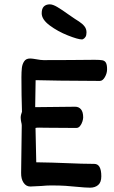

<svg xmlns="http://www.w3.org/2000/svg" viewBox="-20 -848 522 879"><path d="M470.2 -530.8Q470.2 -512.7 460.2 -495.1Q450.2 -477.5 437 -477.5Q214.8 -478.5 143.1 -481Q143.1 -465.3 142.1 -421.4Q141.1 -375.5 141.1 -357.4L324.2 -359.4Q340.8 -359.4 350.8 -347.4Q360.8 -335.4 360.8 -310.1Q360.8 -303.2 357.2 -291.5Q353.5 -279.8 346.4 -271Q339.4 -262.2 329.1 -262.2Q237.3 -262.2 184.6 -263.2Q173.3 -263.7 159.2 -263.7Q146 -263.7 142.6 -262.2L146 -105Q178.2 -105 218.3 -103.5Q258.3 -102.1 272 -101.6Q361.8 -97.7 411.6 -97.7Q443.8 -97.7 443.8 -41Q443.8 -13.2 429.4 -1Q415 11.2 392.6 11.2Q372.1 11.2 333 7.3Q305.2 4.4 279.5 2.7Q253.9 1 213.4 1Q194.8 1 169.4 3.4Q129.4 5.9 118.7 5.9Q99.6 5.9 87.9 -11.5Q76.2 -28.8 76.7 -56.6L79.6 -273.4Q79.6 -280.3 77.1 -289.1Q76.7 -291 75.7 -297.1Q74.7 -303.2 74.7 -309.1Q74.7 -321.3 80.6 -336.4Q78.1 -411.1 78.1 -494.1Q78.1 -519.5 80.1 -536.9Q82 -554.2 90.6 -567.1Q99.1 -580.1 117.2 -580.1Q125.5 -580.1 134.5 -578.6Q143.6 -577.1 146.5 -576.7Q167 -572.8 179.2 -572.8L295.9 -573.2Q381.8 -574.2 413.1 -574.2Q438 -574.2 449 -572Q460 -569.8 465.1 -560.5Q470.2 -551.3 470.2 -530.8ZM208 -828.1Q221.7 -828.1 242.4 -815.9Q263.2 -803.7 294.9 -780.8Q327.1 -758.3 341.8 -749.5Q357.4 -739.3 366.7 -727.5Q376 -715.8 376 -699.7Q376 -686 371.3 -679Q366.7 -671.9 360.8 -669.2Q355 -666.5 355 -667.5Q336.9 -667.5 290.8 -685.8Q244.6 -704.1 207.8 -731.4Q170.9 -758.8 170.9 -787.1Q170.9 -808.6 180.9 -818.4Q190.9 -828.1 208 -828.1Z"/></svg>

Font: Dekko
Style: Regular
Weight: 400
Designer: Multiple
Foundry: Sorkin Type
Version: Version 2.001